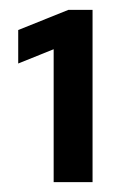

<svg xmlns="http://www.w3.org/2000/svg" viewBox="-20 -720 230 390"><path d="M17 -350ZM168 -700V-350H89V-620L17 -591V-659L119 -700Z"/></svg>

Font: Rosa Sans SemiBold
Style: Regular
Weight: 600
Designer: Pentagram / MCKL
Foundry: Pentagram / MCKL
Version: Version 1.005;September 16, 2019;FontCreator 11.5.0.2425 64-